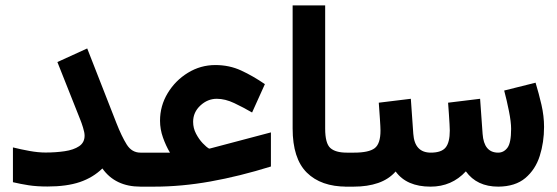

<svg xmlns="http://www.w3.org/2000/svg" viewBox="-20 -697 2080 717"><path d="M28.3 -146.5Q57.6 -139.2 90.1 -133.3Q122.6 -127.4 149.9 -127.4Q188 -127.4 221.4 -132.3Q254.9 -137.2 275.4 -150.9Q295.9 -164.6 295.9 -190.4Q295.9 -202.1 290 -220.9Q284.2 -239.7 279.8 -250L194.3 -465.3L305.7 -516.1L414.6 -237.8Q434.1 -188 453.1 -157.5Q472.2 -127 504.4 -127H524.9V0H504.4Q410.6 0 362.3 -67.9Q327.1 -33.7 278.1 -17.1Q229 -0.5 157.2 -0.5Q117.2 -0.5 87.2 -5.1Q57.1 -9.8 28.3 -16.6Z M577.6 -246.1Q577.6 -301.8 606.2 -349.1Q634.8 -396.5 681.9 -425.3Q729 -454.1 784.2 -454.1Q836.4 -454.1 880.4 -433.8Q924.3 -413.6 969.2 -382.8L921.4 -276.9Q888.7 -295.9 854.7 -312Q820.8 -328.1 789.6 -328.1Q755.4 -328.1 728.3 -303Q701.2 -277.8 701.2 -242.2Q701.2 -218.3 712.2 -197.5Q723.1 -176.8 737.1 -162.1Q751 -147.5 760.7 -142.1Q763.7 -142.1 768.6 -143.6L991.7 -202.6V-75.2Q874 -38.6 765.9 -19.3Q657.7 0 556.6 0H505.4V-127H614.7Q599.6 -152.3 588.6 -183.3Q577.6 -214.4 577.6 -246.1Z M1287.1 0H1274.9Q1178.7 0 1125.7 -52.5Q1072.8 -105 1072.8 -217.3V-676.8H1194.3V-216.8Q1194.3 -161.6 1213.6 -144.3Q1232.9 -127 1274.9 -127H1287.1Z M1840.3 -127Q1861.3 -127 1875 -145.3Q1888.7 -163.6 1888.7 -215.8Q1888.7 -241.7 1880.6 -282Q1872.6 -322.3 1862.8 -358.9L1980 -388.2Q1992.2 -348.1 2002 -305.9Q2011.7 -263.7 2011.7 -223.1Q2011.7 -165.5 1995.6 -114.7Q1979.5 -64 1941.9 -32.2Q1904.3 -0.5 1840.8 0Q1760.7 0 1719.7 -57.1Q1667 0 1587.9 0Q1498.5 0 1457.5 -56.6Q1431.6 -27.3 1392.1 -13.7Q1352.5 0 1301.3 0H1267.6V-127H1302.2Q1357.4 -127 1379.2 -143.6Q1400.9 -160.2 1400.9 -209.5Q1400.9 -220.7 1398.7 -253.7Q1396.5 -286.6 1394.5 -313.5L1514.2 -328.1L1523.4 -197.3Q1528.3 -127 1588.9 -127Q1628.4 -127 1644 -146Q1659.7 -165 1659.7 -209.5Q1659.7 -216.3 1658.7 -234.1Q1657.7 -252 1656.2 -273.7Q1654.8 -295.4 1653.3 -313.5L1772.9 -328.1L1782.2 -197.3Q1787.1 -127 1840.3 -127Z"/></svg>

Font: Vazir WOL
Style: Bold-WOL
Weight: 700
Designer: Saber Rastikerdar
Foundry: Saber Rastikerdar
Version: Version 30.0.0